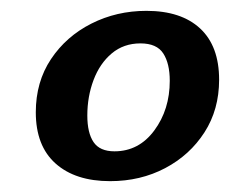

<svg xmlns="http://www.w3.org/2000/svg" viewBox="-20 -704 424 354"><path d="M183 -370Q119 -370 82.5 -402.5Q46 -435 46 -497Q46 -553 74 -595Q102 -637 148.5 -660.5Q195 -684 250 -684Q314 -684 349 -651.5Q384 -619 384 -557Q384 -502 357 -460Q330 -418 284.5 -394Q239 -370 183 -370ZM191 -425Q236 -425 264.5 -463.5Q293 -502 293 -555Q293 -587 281 -605.5Q269 -624 239 -624Q208 -624 186 -605.5Q164 -587 152.5 -556.5Q141 -526 141 -491Q141 -459 152.5 -442Q164 -425 191 -425Z"/></svg>

Font: Sansita Swashed Medium
Style: Regular
Weight: 500
Designer: Pablo Cosgaya
Foundry: Omnibus-Type
Version: Version 1.003; ttfautohint (v1.8.3)